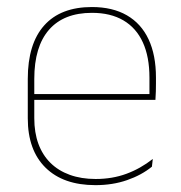

<svg xmlns="http://www.w3.org/2000/svg" viewBox="-20 -517 515 546"><path d="M251.5 9.5Q160 9.5 109.5 -40.2Q59 -90 59 -180.5V-292.5Q59 -392.5 105.8 -444.8Q152.5 -497 241.5 -497Q300 -497 340.8 -473.5Q381.5 -450 402.5 -405.2Q423.5 -360.5 423.5 -296.5V-279.5Q423.5 -268.5 423.2 -257.5Q423 -246.5 422 -233H405Q405 -250.5 405 -266.5Q405 -282.5 405 -296Q405 -355.5 386.2 -396.5Q367.5 -437.5 331 -459Q294.5 -480.5 241.5 -480.5Q161.5 -480.5 119.5 -432.5Q77.5 -384.5 77.5 -292.5V-243.5V-239.5V-181Q77.5 -140 89.2 -108Q101 -76 123.5 -53.8Q146 -31.5 178.5 -19.8Q211 -8 252 -8Q299.5 -8 339.5 -22.8Q379.5 -37.5 414.5 -65L412 -43Q382.5 -19 341.5 -4.8Q300.5 9.5 251.5 9.5ZM67.5 -233V-249.5H415.5V-233Z"/></svg>

Font: Anek Tamil Medium Thin
Style: Regular
Weight: 250
Version: Version 1.003